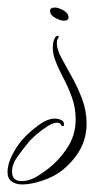

<svg xmlns="http://www.w3.org/2000/svg" viewBox="-89 -289 287 510"><path d="M81 -234Q72 -234 58 -241.5Q44 -249 44 -260Q44 -269 57 -269Q66 -269 79.5 -261.5Q93 -254 93 -243Q93 -234 81 -234ZM-30 201Q-47 201 -58 193Q-69 185 -69 168Q-69 146 -55.5 120.5Q-42 95 -26 78Q-11 62 12 44.5Q35 27 55 26H57Q65 26 73 29.5Q81 33 81 41Q81 46 79 46H78Q74 46 72.5 41.5Q71 37 62 37Q52 37 37 46.5Q22 56 7.5 68.5Q-7 81 -14 90Q-28 107 -42.5 127Q-57 147 -57 167Q-57 192 -32 192Q-10 192 12 178Q34 164 50 150Q79 124 95.5 94Q112 64 112 28Q112 -3 102 -30.5Q92 -58 79 -82.5Q66 -107 57.5 -129.5Q49 -152 52 -173Q52 -177 55.5 -185.5Q59 -194 65 -194Q67 -194 67 -192Q66 -188 64 -185Q62 -182 62 -174Q62 -158 74 -135.5Q86 -113 101.5 -85.5Q117 -58 129 -26.5Q141 5 141 39Q141 76 125 106Q109 136 78 162Q56 180 24.5 190.5Q-7 201 -30 201Z"/></svg>

Font: Fuggles
Style: Regular
Weight: 400
Designer: Rob Leuschke
Foundry: Robert E. Leuschke
Version: Version 1.100; ttfautohint (v1.8.3)